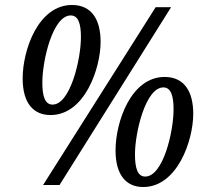

<svg xmlns="http://www.w3.org/2000/svg" viewBox="-20 -743 822 771"><path d="M183 -281C320 -281 384 -468 384 -575C384 -663 349 -723 269 -723C134 -723 71 -543 71 -428C71 -329 114 -281 183 -281ZM153 0H219L667 -714H605ZM191 -323C161 -323 150 -356 150 -411C150 -501 192 -681 264 -681C294 -681 305 -649 305 -594C305 -504 262 -323 191 -323ZM555 8C692 8 756 -179 756 -286C756 -374 721 -434 641 -434C506 -434 444 -254 444 -139C444 -40 487 8 555 8ZM563 -34C533 -34 522 -67 522 -123C522 -212 565 -392 636 -392C666 -392 677 -359 677 -304C677 -214 635 -34 563 -34Z"/></svg>

Font: Noto Serif Condensed Medium
Style: Italic
Weight: 500
Width: 3
Italic angle: -12°
Designer: Monotype Design Team
Foundry: Monotype Imaging Inc.
Version: Version 2.013